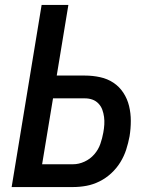

<svg xmlns="http://www.w3.org/2000/svg" viewBox="-20 -755 640 775"><path d="M27 0 148 -735H256L209 -450H323Q354 -450 384 -443.5Q414 -437 438 -421Q462 -405 478 -380.5Q494 -356 501 -327Q508 -298 508 -267Q508 -236 503 -205Q498 -178 489.5 -151.5Q481 -125 466 -100.5Q451 -76 429.5 -56Q408 -36 382 -23Q356 -10 329 -5Q302 0 275 0ZM150 -92H275Q298 -92 321 -102.5Q344 -113 360.5 -132Q377 -151 385 -174Q393 -197 397 -220Q400 -236 401 -252Q402 -268 400 -283Q398 -298 393 -312Q388 -326 377.5 -337Q367 -348 353 -353Q339 -358 323 -358H194Z"/></svg>

Font: Iosevka Aile Semibold
Style: Italic
Weight: 600
Italic angle: -9°
Designer: Belleve Invis
Foundry: Belleve Invis
Version: Version 31.1.0; ttfautohint (v1.8.4)